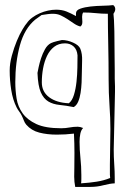

<svg xmlns="http://www.w3.org/2000/svg" viewBox="-20 -529 503 753"><path d="M430 -221V-228Q430 -235 430 -254Q430 -273 429.5 -298.5Q429 -324 429 -352.5Q429 -381 428.5 -406Q428 -431 427 -450Q426 -469 425 -475Q432 -485 432 -493Q432 -503 424 -509Q408 -507 383 -506.5Q358 -506 335 -503.5Q312 -501 295 -495Q278 -489 278 -477V-466Q258 -477 240.5 -484Q223 -491 200 -491Q185 -491 168.5 -487.5Q152 -484 136 -477Q120 -470 106.5 -460Q93 -450 85 -438Q80 -433 68.5 -414Q57 -395 46 -368.5Q35 -342 26.5 -311Q18 -280 18 -252Q18 -215 24 -176.5Q30 -138 45 -108Q49 -100 55 -92Q61 -84 65 -76Q70 -66 73.5 -56.5Q77 -47 83 -40Q103 -17 134 -9Q165 -1 203 -1Q220 -1 236.5 -2Q253 -3 270 -5Q271 15 271.5 33.5Q272 52 272 71Q272 106 271.5 130Q271 154 271 164Q271 174 272 184Q273 194 275 204H335Q361 204 385.5 197.5Q410 191 430 190V170Q430 143 428 114.5Q426 86 426 57Q426 44 427 12.5Q428 -19 428.5 -55Q429 -91 430 -123.5Q431 -156 431 -170V-185V-191Q431 -199 430.5 -206Q430 -213 430 -221ZM298 190Q299 185 299 173V157Q299 124 295.5 91Q292 58 292 27Q292 10 295 -4.5Q298 -19 306 -27Q294 -32 285 -32Q268 -32 252.5 -29Q237 -26 220 -26Q158 -26 122.5 -42.5Q87 -59 68.5 -85Q50 -111 45 -143Q40 -175 40 -207Q40 -285 58 -351Q76 -417 118 -452L143 -470Q156 -472 166.5 -473.5Q177 -475 187 -475Q205 -475 218.5 -468.5Q232 -462 244.5 -454Q257 -446 269 -437.5Q281 -429 295 -425Q303 -430 303 -443Q303 -448 302.5 -453Q302 -458 302 -463Q302 -473 306 -480Q333 -480 355.5 -477.5Q378 -475 403 -475Q403 -423 404.5 -354.5Q406 -286 406 -217Q406 -165 409.5 -115Q413 -65 413 -23Q413 17 412 49Q411 81 411 117V142Q411 149 411 155.5Q411 162 412 169Q388 179 359 183.5Q330 188 298 190ZM223 -372 205 -368Q197 -366 190.5 -364Q184 -362 180 -360Q166 -353 156.5 -336Q147 -319 141 -300.5Q135 -282 131.5 -265.5Q128 -249 127 -243Q129 -192 140 -167Q151 -142 169.5 -131Q188 -120 213.5 -117.5Q239 -115 269 -109Q280 -115 286.5 -130Q293 -145 296 -164.5Q299 -184 300 -205Q301 -226 301 -244Q301 -264 302 -291Q303 -318 295 -338Q289 -352 266.5 -362Q244 -372 223 -372ZM144 -206Q144 -234 149 -261Q154 -288 164.5 -310Q175 -332 192.5 -345.5Q210 -359 235 -359Q255 -359 268.5 -347Q282 -335 284 -312Q284 -292 283.5 -264Q283 -236 280 -208Q277 -180 270 -157Q263 -134 250 -124Q202 -126 173 -147.5Q144 -169 144 -206Z"/></svg>

Font: Londrina Sketch
Style: Regular
Weight: 400
Designer: Marcelo Magalhaes
Foundry: Marcelo Magalhães
Version: Version 1.002